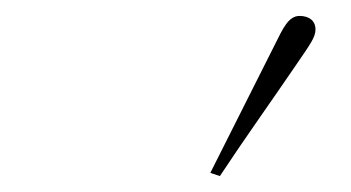

<svg xmlns="http://www.w3.org/2000/svg" viewBox="-20 -758 440 241"><path d="M244 -541 256 -537C287 -584 320 -630 352 -677C369 -702 376 -711 376 -721C376 -732 368 -738 356 -738C342 -738 335 -722 325 -702C298 -648 271 -595 244 -541Z"/></svg>

Font: Source Serif 4 Display Light
Style: Italic
Weight: 300
Italic angle: -12°
Designer: Frank Grießhammer
Foundry: Adobe Systems Incorporated
Version: Version 4.004;hotconv 1.0.117;makeotfexe 2.5.65602